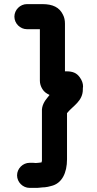

<svg xmlns="http://www.w3.org/2000/svg" viewBox="-20 -740 473 934"><path d="M111 -598H174V-347C174 -334 178 -320 186 -307C195 -292 207 -285 221 -278C218 -275 215 -271 213 -268C197 -249 182 -226 184 -197V42L182 50C171 51 164 53 154 53C146 52 139 52 132 52H124C91 52 63 80 63 113C63 146 91 174 124 174H149C167 175 182 171 198 171C208 170 218 168 228 165C282 153 306 100 306 35V-190C307 -190 308 -191 308 -192C335 -225 383 -248 383 -305C383 -310 383 -314 384 -319C384 -334 379 -349 368 -364C353 -385 334 -393 303 -393H296V-625C296 -641 293 -656 286 -669C269 -704 237 -720 186 -720H111C78 -720 50 -692 50 -659C50 -626 78 -598 111 -598Z"/></svg>

Font: Electronic
Style: Ti
Weight: 900
Version: Version 1.011